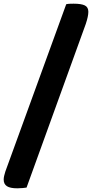

<svg xmlns="http://www.w3.org/2000/svg" viewBox="-91 -821 499 1041"><path d="M3 200Q-36 200 -53.5 188.5Q-71 177 -71 153Q-71 143 -68.5 132.5Q-66 122 -62 109L268 -798Q276 -800 285 -800.5Q294 -801 308 -801Q350 -801 369 -791.5Q388 -782 388 -757Q388 -745 384.5 -728.5Q381 -712 374 -691L53 196Q48 197 32.5 198.5Q17 200 3 200Z"/></svg>

Font: Sansita Swashed Light
Style: Bold
Weight: 700
Version: Version 1.003